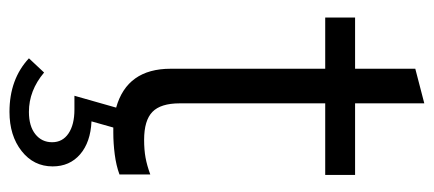

<svg xmlns="http://www.w3.org/2000/svg" viewBox="-275 -412 915 405"><g transform="rotate(90 182.5 -209.5)"><path d="M216 228Q147 228 103 187L133 155Q171 187 216 187Q246 187 263 173.5Q280 160 280 138Q280 116 261.5 103.5Q243 91 211 91H182L207 3Q125 -20 125 -112V-438H17V-501H125V-628L198 -647V-501H349V-438H198V-131Q198 -91 216 -73.5Q234 -56 275 -56Q296 -56 312.5 -59Q329 -62 348 -69V-4Q329 3 305.5 6Q282 9 260 9Q257 9 254.5 9Q252 9 249 9L236 55Q280 57 305.5 79Q331 101 331 137Q331 177 298.5 202.5Q266 228 216 228Z"/></g></svg>

Font: Red Hat Display Variable
Style: Regular
Weight: 400
Designer: Pentagram, MCKL
Foundry: Pentagram, MCKL
Version: Version 1.021